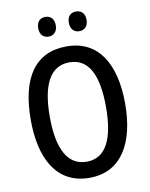

<svg xmlns="http://www.w3.org/2000/svg" viewBox="-98 -975 826 1056"><g transform="rotate(-10 315.5 -447.0)"><path d="M180 -849C180 -812 201 -794 229 -794C257 -794 278 -813 278 -849C278 -886 257 -904 229 -904C201 -904 180 -887 180 -849ZM351 -849C351 -813 372 -794 400 -794C429 -794 450 -813 450 -849C450 -886 429 -904 400 -904C372 -904 351 -887 351 -849ZM579 -358C579 -573 498 -724 316 -724C140 -724 52 -595 52 -359C52 -146 131 10 316 10C497 10 579 -143 579 -358ZM158 -358C158 -538 209 -635 316 -635C422 -635 472 -539 472 -358C472 -176 421 -80 316 -80C210 -80 158 -178 158 -358Z"/></g></svg>

Font: Noto Sans Gurmukhi UI Condensed Medium
Style: Regular
Weight: 500
Width: 3
Designer: Jelle Bosma - Monotype Design Team
Foundry: Monotype Imaging Inc.
Version: Version 2.004